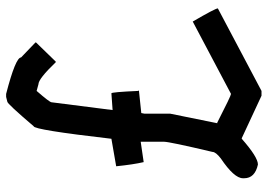

<svg xmlns="http://www.w3.org/2000/svg" viewBox="-144 -750 874 627"><g transform="rotate(-90 293.5 -437.0)"><path d="M290 -854.5H299.8Q418.9 -823.7 418.9 -805.7L467.8 -758.8V-756.8L405.3 -692.4H403.3Q349.1 -749 331.1 -749L309.6 -754.9Q272.5 -712.4 272.5 -706.1L247.1 -506.8L301.8 -510.7Q305.7 -510.7 309.6 -422.9L311.5 -420.9L237.3 -413.1L235.4 -403.3V-319.3L204.1 -165H206.1Q293.9 -120.1 299.8 -120.1L536.1 -245.1Q579.1 -171.4 579.1 -163.1L309.6 -20.5H293.9L155.3 -85H153.3Q93.3 -32.2 69.3 -32.2Q24.4 -42 24.4 -77.1V-81.1Q24.4 -109.9 88.9 -153.3Q110.4 -169.9 110.4 -180.7Q143.6 -321.3 143.6 -338.9V-415L77.1 -405.3Q69.3 -438.5 63.5 -495.1L153.3 -510.7Q182.6 -764.6 194.3 -764.6Q267.6 -850.6 274.4 -850.6Z"/></g></svg>

Font: ww_drahtTSB
Style: Regular
Weight: 400
Designer: Dr. Wolfgang Wiebecke
Version: Version 1.06 May 21, 2010, initial release